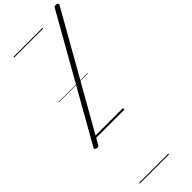

<svg xmlns="http://www.w3.org/2000/svg" viewBox="-634 -1222 1867 1867"><g transform="rotate(-45 299.5 -288.5)"><path d="M-58 75Q-71 71 -75 65Q-79 59 -73 49L622 -1178Q628 -1188 637 -1191Q646 -1194 659 -1190Q671 -1186 675 -1180Q679 -1174 674 -1164L-22 63Q-28 73 -37 76Q-46 79 -58 75ZM0 605H401V615H0ZM0 -20H401V0H0ZM0 -505H401V-500H0ZM0 -1125H401V-1115H0Z"/></g></svg>

Font: Playwrite CU Guides
Style: Regular
Weight: 400
Designer: Veronika Burian, José Scaglione
Foundry: TypeTogether
Version: Version 1.003